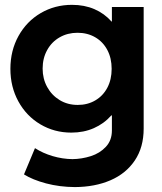

<svg xmlns="http://www.w3.org/2000/svg" viewBox="-20 -552 661 785"><path d="M78.1 161.1 123 53.7Q154.8 74.2 195.1 86.2Q235.4 98.1 276.4 98.6Q314.5 98.1 351.3 86.4Q388.2 74.7 412.8 48.3Q437.5 22 437.5 -18.6V-80.1H435.1Q405.3 -46.4 363.8 -28.1Q322.3 -9.8 271.5 -9.8Q202.1 -9.8 145 -43.7Q87.9 -77.6 55.2 -137.2Q22.5 -196.8 22.5 -270.5Q22.5 -345.2 55.7 -405Q88.9 -464.8 146.5 -498.5Q204.1 -532.2 274.4 -532.2Q325.2 -532.2 366 -514.6Q406.7 -497.1 436 -463.9H437.5V-523.4H567.4V-26.4Q567.4 50.3 531.2 104Q495.1 157.7 431.6 185.1Q368.2 212.4 286.1 212.9Q223.1 212.4 168.2 197.8Q113.3 183.1 78.1 161.1ZM436.5 -270.5Q436.5 -314.5 418.7 -347.9Q400.9 -381.3 369.1 -399.7Q337.4 -418 296.9 -418Q256.3 -418 223.9 -399.4Q191.4 -380.9 172.9 -347.4Q154.3 -314 154.3 -271.5Q154.3 -230 172.9 -196.3Q191.4 -162.6 223.9 -142.8Q256.3 -123 297.9 -123Q337.9 -123 369.4 -141.4Q400.9 -159.7 418.7 -193.1Q436.5 -226.6 436.5 -270.5Z"/></svg>

Font: Reddit Sans Chocolate
Style: Bold
Weight: 700
Designer: Stephen Hutchings
Foundry: Reddit
Version: Version 1.011